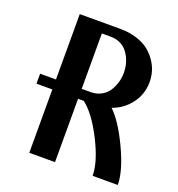

<svg xmlns="http://www.w3.org/2000/svg" viewBox="-128 -806 846 911"><g transform="rotate(20 295.5 -350.0)"><path d="M120.1 -319.8H40V-370.1H120.1V-700.2H325.2Q371.1 -700.2 408.9 -688Q446.8 -675.8 470.9 -656.2Q495.1 -636.7 511.7 -611.3Q528.3 -585.9 535.2 -560.5Q542 -535.2 542 -509.8Q542 -476.1 529.8 -443.4Q517.6 -410.6 487.5 -379.9Q457.5 -349.1 414.1 -334Q465.3 -285.6 516.1 -177.5Q566.9 -69.3 566.9 0H439.9Q439.9 -69.3 387.2 -173.3Q334.5 -277.3 278.8 -319.8H250V0H120.1ZM250 -370.1H294.9Q325.2 -370.1 348.9 -383.3Q372.6 -396.5 385.7 -417.7Q398.9 -439 405.5 -462.4Q412.1 -485.8 412.1 -509.8Q412.1 -528.8 408.2 -547.6Q404.3 -566.4 395.3 -585Q386.2 -603.5 373 -617.9Q359.9 -632.3 339.6 -641.1Q319.3 -649.9 294.9 -649.9H250Z"/></g></svg>

Font: Pfennig
Style: Bold
Weight: 700
Version: Version 20120410 ; ttfautohint (v0.8)